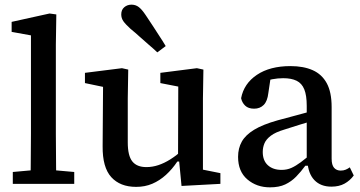

<svg xmlns="http://www.w3.org/2000/svg" viewBox="-20 -790 1546 825"><path d="M35 0V-51L146 -61H186L299 -51V0ZM111 0Q112 -36 112 -72Q112 -108 112.5 -144Q113 -180 113 -215V-638L30 -653V-696L193 -732L222 -728L220 -598V-215Q220 -180 220.5 -144Q221 -108 221 -72Q221 -36 222 0Z M565 13Q496 13 458 -29Q420 -71 421 -162L423 -447L455 -410L345 -433V-477L504 -497L531 -491L529 -367V-178Q529 -121 548.5 -96.5Q568 -72 609 -72Q635 -72 660.5 -80.5Q686 -89 711.5 -105Q737 -121 762 -143L770 -96H742Q720 -63 693 -38.5Q666 -14 634.5 -0.5Q603 13 565 13ZM760 9 749 -105 745 -106 746 -418 669 -433V-477L826 -497L854 -491L852 -367V-61L927 -46V0ZM692 -592 656 -565Q638 -582 619 -598Q600 -614 581 -631.5Q562 -649 541 -666Q519 -686 510 -699Q501 -712 501 -728Q501 -748 514 -759Q527 -770 545 -770Q563 -770 576.5 -759.5Q590 -749 606 -725Q622 -702 636.5 -679Q651 -656 665 -635Q679 -614 692 -592Z M1140 15Q1083 15 1043 -19Q1003 -53 1003 -116Q1003 -153 1019 -181.5Q1035 -210 1072 -232.5Q1109 -255 1173 -273Q1201 -281 1229 -288Q1257 -295 1284.5 -303Q1312 -311 1340 -318V-276Q1305 -266 1270.5 -255Q1236 -244 1201 -233Q1164 -222 1144 -207Q1124 -192 1116.5 -174.5Q1109 -157 1109 -137Q1109 -100 1131 -80Q1153 -60 1190 -60Q1213 -60 1232 -68.5Q1251 -77 1272.5 -93Q1294 -109 1323 -134L1329 -78H1292Q1273 -52 1252.5 -31Q1232 -10 1205.5 2.5Q1179 15 1140 15ZM1404 12Q1358 12 1331 -16Q1304 -44 1301 -97L1298 -99V-335Q1298 -380 1287.5 -406Q1277 -432 1254.5 -443Q1232 -454 1197 -454Q1173 -454 1150 -449.5Q1127 -445 1103 -435L1146 -477L1133 -390Q1129 -355 1113 -339Q1097 -323 1072 -323Q1047 -323 1033.5 -336Q1020 -349 1016 -368Q1028 -431 1084 -468.5Q1140 -506 1228 -506Q1284 -506 1323.5 -488.5Q1363 -471 1384 -432.5Q1405 -394 1405 -330V-108Q1405 -81 1415.5 -69Q1426 -57 1444 -57Q1456 -57 1465.5 -61Q1475 -65 1483 -71L1500 -36Q1484 -14 1460.5 -1Q1437 12 1404 12Z"/></svg>

Font: Source Serif 4 Medium
Style: Regular
Weight: 500
Designer: Frank Grießhammer
Foundry: Adobe Systems Incorporated
Version: Version 4.004;hotconv 1.0.116;makeotfexe 2.5.65601